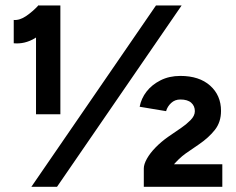

<svg xmlns="http://www.w3.org/2000/svg" viewBox="-20 -721 909 741"><path d="M119 -280V-647L129 -700H213V-280ZM33 -554V-644Q56 -642 81.5 -659.5Q107 -677 129 -701L192 -640Q153 -596 114 -573Q75 -550 33 -554ZM101 0 582 -700H681L200 0ZM632 -56 535 -71Q535 -87 547 -108.5Q559 -130 580.5 -152Q602 -174 629 -193L680 -228Q698 -240 715 -257Q732 -274 732 -292Q732 -312 718 -324.5Q704 -337 676 -337Q655 -337 640.5 -323.5Q626 -310 621 -292L519 -309Q525 -341 545.5 -367.5Q566 -394 599.5 -411Q633 -428 676 -428Q749 -428 791 -390.5Q833 -353 833 -293Q833 -250 809.5 -220Q786 -190 748 -164L697 -129Q683 -119 669 -105.5Q655 -92 644.5 -78.5Q634 -65 632 -56ZM535 0V-71L608 -87H838V0Z"/></svg>

Font: Figtree Light
Style: Bold
Weight: 700
Version: Version 2.002